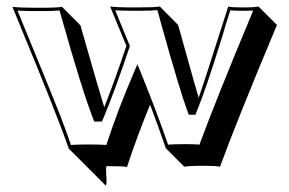

<svg xmlns="http://www.w3.org/2000/svg" viewBox="-20 -452 887 589"><path d="M190.9 3.9Q156.7 -95.7 40 -377.4Q27.8 -407.2 18.1 -431.2Q32.7 -428.2 106 -428.2Q157.2 -428.2 169.9 -431.2L226.6 -374.5Q289.6 -154.3 299.8 -123Q331.1 -202.1 367.7 -311Q322.3 -421.4 317.9 -432.1Q332.5 -429.2 400.9 -429.2Q457 -429.2 470.2 -432.1L526.4 -375.5Q535.2 -344.2 552.7 -281.7Q576.7 -194.8 589.4 -152.3Q602.1 -186.5 672.4 -407.7Q676.8 -420.9 680.2 -432.1Q689 -429.2 721.2 -429.2Q764.2 -429.2 772.9 -432.1L829.6 -375.5Q706.1 -80.6 654.8 59.6Q646 56.6 607.4 56.6Q555.2 56.6 545.4 59.6L488.8 2.9Q467.3 -59.6 440.4 -130.9Q398.9 -29.8 369.6 60.5Q361.3 57.6 307.6 57.6Q303.7 57.6 306.6 96.2Q307.6 115.2 304.2 117.2L247.6 60.5ZM197.8 -7.3Q213.9 -8.8 251 -8.8Q289.6 -8.8 306.2 -7.3Q341.3 -115.2 392.1 -232.9L401.4 -254.9L410.6 -232.9Q462.9 -104 495.6 -8.3Q513.7 -9.8 550.8 -9.8Q578.6 -9.8 591.8 -8.3Q643.1 -147.5 756.8 -419.9Q742.7 -418.9 721.2 -418.9Q698.2 -418.9 686.5 -420.4Q677.7 -393.6 661.1 -337.9Q610.8 -174.8 582 -106.4L579.6 -100.1H559.1L556.6 -106.4Q530.8 -175.8 474.1 -379.9Q467.8 -402.8 462.9 -420.9Q443.8 -418.9 400.9 -418.9Q356.4 -418.9 333.5 -420.4Q342.8 -397.9 361.3 -352.5Q372.1 -327.1 377 -314.9L378.4 -311L377.4 -307.6Q332 -172.4 295.4 -85L292.5 -79.1H269L266.6 -85.4Q231.9 -174.3 170.4 -392.6Q166 -407.7 162.6 -419.9Q145.5 -418 106 -418Q57.6 -418 33.7 -419.4Q154.3 -126 164.6 -98.1Q183.1 -49.8 197.8 -7.3Z"/></svg>

Font: Linux Biolinum Shadow O
Style: Bold
Weight: 700
Designer: Philipp H. Poll
Foundry: Philipp H. Poll
Version: Version 0.9.2